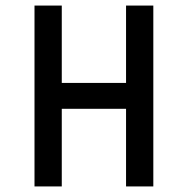

<svg xmlns="http://www.w3.org/2000/svg" viewBox="-20 -670 675 690"><path d="M104 0H202V-279H433V0H531V-650H433V-372H202V-650H104Z"/></svg>

Font: Grotesk 02 Mince
Style: Bold
Weight: 400
Designer: Frank Adebiaye, contributions by Jérémy Landes, Ariel Martín Pérez
Foundry: Velvetyne Type Foundry
Version: Version 3.000;Glyphs 3.1.2 (3150)